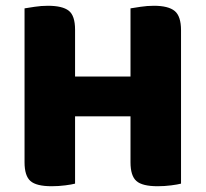

<svg xmlns="http://www.w3.org/2000/svg" viewBox="-20 -637 712 665"><path d="M240 -1Q229 2 206 5Q183 8 159 8Q106 8 85.5 -10Q65 -28 65 -75V-608Q77 -610 100 -613.5Q123 -617 146 -617Q196 -617 218 -600Q240 -583 240 -534V-372H432V-608Q444 -610 467 -613.5Q490 -617 513 -617Q563 -617 585 -599Q607 -581 607 -532V-1Q596 2 573 5Q550 8 526 8Q473 8 452.5 -10Q432 -28 432 -75V-234H240V-1Z"/></svg>

Font: Baloo Chettan 2 ExtraBold
Style: Regular
Weight: 800
Designer: Maithili Shingre, Unnati Kotecha and Ek Type
Foundry: Ek Type
Version: Version 1.640;hotconv 1.0.111;makeotfexe 2.5.65597; ttfautoh